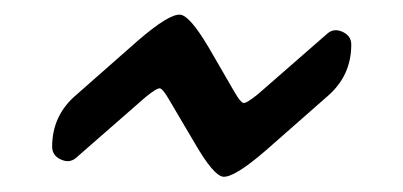

<svg xmlns="http://www.w3.org/2000/svg" viewBox="-20 -423 540 257"><path d="M82 -211.9Q73.2 -204.1 61.5 -209.5Q49.8 -214.8 49.8 -226.6Q49.8 -268.6 82 -295.9L164.1 -368.2Q207 -405.3 221.7 -403.3Q234.4 -401.4 258.8 -360.4L293.9 -299.8Q301.8 -286.1 305.7 -285.2Q309.6 -284.2 325.2 -296.9L418 -377.9Q426.8 -385.7 438.5 -380.4Q450.2 -375 450.2 -363.3Q450.2 -321.3 418 -293.9L335.9 -221.7Q293 -184.6 278.3 -186.5Q265.6 -188.5 241.2 -230.5L206.1 -290Q198.2 -303.7 194.3 -304.7Q190.4 -305.7 174.8 -293Z"/></svg>

Font: Rounded-X Mgen+ 1mn regular
Style: Regular
Weight: 400
Designer: [Source Han Sans]
Ryoko NISHIZUKA  (kana & ideographs); Paul D. Hunt (Latin, Greek & Cyrillic); Wenlong ZHANG  (bopomofo
Version: Version 1.059.20150602